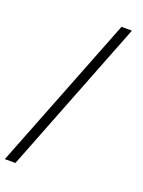

<svg xmlns="http://www.w3.org/2000/svg" viewBox="-162 -837 761 1022"><g transform="rotate(20 218.5 -326.0)"><path d="M402 -763 60 111H0L343 -763Z"/></g></svg>

Font: Open Sauce Two Light
Style: Regular
Weight: 300
Designer: Alfredo Marco Pradil
Foundry: Creative Sauce Fz LLC
Version: Version 1.477